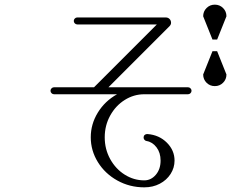

<svg xmlns="http://www.w3.org/2000/svg" viewBox="-20 -800 1040 825"><path d="M370 -210Q370 -267 400.5 -316.5Q431 -366 483 -395H212Q206 -395 201.5 -399.5Q197 -404 197 -410Q197 -416 201.5 -420.5Q206 -425 212 -425H384L654 -695H312Q306 -695 301.5 -699.5Q297 -704 297 -710Q297 -716 301.5 -720.5Q306 -725 312 -725H692Q702 -725 708.5 -718.5Q715 -712 715 -702Q715 -694 708 -687L446 -425H788Q794 -425 798.5 -420.5Q803 -416 803 -410Q803 -404 798.5 -399.5Q794 -395 788 -395H600Q555 -395 516 -370.5Q477 -346 453.5 -303.5Q430 -261 430 -210Q430 -159 453.5 -116.5Q477 -74 516 -49.5Q555 -25 600 -25Q629 -25 649.5 -49Q670 -73 670 -110Q670 -144 652.5 -167Q635 -190 610 -194Q604 -195 600.5 -199.5Q597 -204 597 -209Q597 -216 601.5 -220Q606 -224 612 -224H614Q664 -220 697 -187Q730 -154 730 -110Q730 -79 713 -52.5Q696 -26 666.5 -10.5Q637 5 600 5Q537 5 484 -24.5Q431 -54 400.5 -103.5Q370 -153 370 -210ZM903 -780Q924 -780 938.5 -765.5Q953 -751 953 -730L913 -630H893L853 -730Q853 -751 867.5 -765.5Q882 -780 903 -780ZM853 -480 893 -580H913L953 -480Q953 -459 938.5 -444.5Q924 -430 903 -430Q882 -430 867.5 -444.5Q853 -459 853 -480Z"/></svg>

Font: GL-CurulMinamoto Light
Style: Regular
Weight: 300
Designer: Eunice (kana); Ryoko NISHIZUKA 西塚涼子 (ideographs); Frank Grießhammer (Latin, Greek & Cyrillic); Wenlong ZHANG
Foundry: Gutenberg Labo; Adobe
Version: Version 1.002